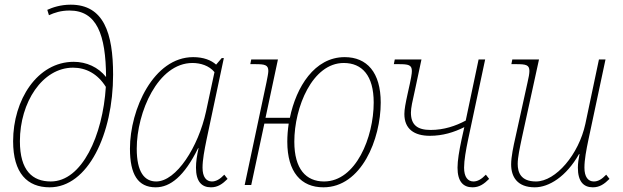

<svg xmlns="http://www.w3.org/2000/svg" viewBox="-20 -790 2660 820"><path d="M192 10C356 10 463 -218 463 -471C463 -649 423 -770 282 -770C238 -770 204 -758 182 -748L189 -725C213 -736 240 -745 277 -745C393 -745 432 -643 433 -461C400 -503 349 -526 295 -526C139 -526 36 -363 36 -187C36 -50 97 10 192 10ZM197 -15C119 -15 65 -61 65 -187C65 -353 161 -501 292 -501C347 -501 397 -475 432 -419C419 -211 330 -15 197 -15Z M645 10C707 10 767 -37 826 -157H828C821 -125 817 -100 817 -74C817 -15 841 10 881 10C910 10 930 -4 952 -26L938 -44C919 -24 902 -15 885 -15C861 -15 845 -34 845 -74C845 -107 853 -149 862 -193L936 -542H927L903 -514C882 -533 849 -546 805 -546C636 -546 535 -323 535 -155C535 -45 569 10 645 10ZM647 -15C597 -15 564 -55 564 -155C564 -310 654 -521 802 -521C836 -521 873 -510 896 -482L860 -314C827 -162 733 -15 647 -15Z M1025 0H1053L1109 -262H1213C1209 -236 1207 -209 1207 -185C1207 -55 1266 10 1361 10C1524 10 1606 -196 1606 -352C1606 -481 1547 -546 1452 -546C1323 -546 1245 -418 1218 -287H1114L1167 -536H1053L1049 -516H1070C1111 -516 1126 -513 1126 -487C1126 -477 1122 -459 1118 -438ZM1364 -15C1287 -15 1237 -68 1237 -185C1237 -332 1314 -521 1448 -521C1526 -521 1576 -468 1576 -352C1576 -204 1500 -15 1364 -15Z M1816 -210C1871 -210 1919 -225 1963 -247L1951 -193C1941 -146 1934 -104 1934 -74C1934 -15 1958 10 1998 10C2027 10 2047 -4 2069 -26L2055 -44C2036 -24 2019 -15 2002 -15C1978 -15 1962 -34 1962 -74C1962 -105 1970 -150 1979 -193L2052 -536H2024L1969 -275C1926 -252 1876 -235 1819 -235C1762 -235 1735 -257 1735 -309C1735 -329 1741 -356 1753 -409L1780 -536H1666L1662 -516H1683C1724 -516 1739 -513 1739 -487C1739 -476 1737 -460 1721 -390C1712 -349 1707 -323 1707 -303C1707 -239 1749 -210 1816 -210Z M2264 10C2324 10 2398 -35 2453 -132H2455C2451 -113 2448 -91 2448 -74C2448 -15 2472 10 2512 10C2541 10 2561 -4 2583 -26L2569 -44C2550 -24 2534 -15 2516 -15C2492 -15 2476 -34 2476 -74C2476 -108 2484 -150 2493 -193L2566 -536H2538L2480 -261C2452 -131 2354 -15 2269 -15C2204 -15 2191 -54 2191 -90C2191 -118 2200 -159 2209 -202L2282 -536H2168L2164 -516H2185C2226 -516 2241 -513 2241 -487C2241 -476 2238 -459 2233 -438L2181 -202C2173 -167 2163 -120 2163 -88C2163 -35 2189 10 2264 10Z"/></svg>

Font: Noto Serif SemiCondensed Thin
Style: Italic
Weight: 100
Width: 4
Italic angle: -12°
Designer: Monotype Design Team
Foundry: Monotype Imaging Inc.
Version: Version 2.013